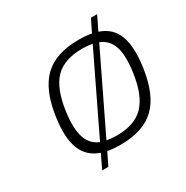

<svg xmlns="http://www.w3.org/2000/svg" viewBox="-149 -696 864 891"><g transform="rotate(-30 282.5 -250.0)"><path d="M85 -250Q104 -386.2 168.2 -448Q232.4 -509.8 354.5 -509.8Q393.1 -509.8 423.8 -503.9L456.1 -569.8H489.3L453.6 -496.1Q518.6 -474.6 541.7 -414.8Q564.9 -355 550.3 -250Q531.2 -113.3 467.5 -51.8Q403.8 9.8 281.7 9.8Q243.2 9.8 212.4 3.9L180.2 69.8H147L182.6 -3.9Q117.7 -26.4 94 -86.2Q70.3 -146 85 -250ZM138.2 -251Q126.5 -166.5 142.1 -117.2Q157.7 -67.9 204.1 -48.8L402.8 -460.9Q375 -465.8 348.6 -465.8Q252.4 -465.8 203.4 -416Q154.3 -366.2 138.2 -251ZM432.6 -452.1 233.9 -41Q261.7 -36.1 288.1 -36.1Q383.3 -36.1 432.6 -86.7Q481.9 -137.2 498 -251Q510.3 -336.4 494.6 -385Q479 -433.6 432.6 -452.1Z"/></g></svg>

Font: Fivo Sans Light
Style: Regular
Weight: 300
Designer: Alexander Slobzheninov
Foundry: Alexander Slobzheninov
Version: 1.0